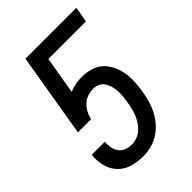

<svg xmlns="http://www.w3.org/2000/svg" viewBox="-218 -831 936 936"><g transform="rotate(-45 250.0 -363.5)"><path d="M206 8Q181 8 157 4Q133 0 112 -9.5Q91 -19 74.5 -35Q58 -51 48 -71.5Q38 -92 34 -116Q30 -140 31 -164L33 -175H123L122 -173Q121 -153 124.5 -134Q128 -115 139 -100.5Q150 -86 168 -79Q186 -72 206 -72Q224 -72 242 -78.5Q260 -85 274.5 -97.5Q289 -110 299.5 -126Q310 -142 317 -159Q324 -176 328.5 -194Q333 -212 336 -230Q339 -248 341 -266Q343 -284 342 -302.5Q341 -321 336.5 -337.5Q332 -354 323 -368.5Q314 -383 298 -390.5Q282 -398 264 -398Q245 -398 225.5 -391.5Q206 -385 191 -370.5Q176 -356 166.5 -338Q157 -320 153 -300H62L135 -735H486L472 -655H213L180 -461Q200 -470 221.5 -474Q243 -478 264 -478Q295 -478 324.5 -470Q354 -462 375.5 -442.5Q397 -423 410 -396.5Q423 -370 428 -340.5Q433 -311 431.5 -279.5Q430 -248 425 -217Q420 -189 412.5 -162Q405 -135 391.5 -109Q378 -83 358.5 -60.5Q339 -38 314 -22Q289 -6 261 1Q233 8 206 8Z"/></g></svg>

Font: iosevka_custom_sans_ss08 Md
Style: Italic
Weight: 500
Italic angle: -10°
Designer: Belleve Invis
Foundry: Belleve Invis
Version: Version 10.3.0; ttfautohint (v1.8.3)